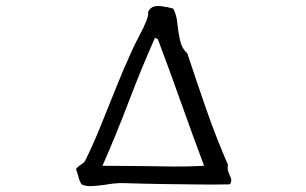

<svg xmlns="http://www.w3.org/2000/svg" viewBox="-20 -678 1040 652"><path d="M761 -52Q719 -51 660 -51.5Q601 -52 535 -53Q469 -54 406 -56Q386 -57 368 -55Q350 -53 333 -50Q310 -47 290.5 -46Q271 -45 257 -52Q250 -63 246.5 -77Q243 -91 238 -104Q244 -112 253 -117.5Q262 -123 268 -130Q294 -182 319.5 -244.5Q345 -307 371 -372.5Q397 -438 424 -497Q438 -529 453.5 -557.5Q469 -586 479 -612Q484 -626 483 -633Q482 -640 491 -649Q503 -660 527 -657Q551 -654 568 -649Q579 -630 582 -600.5Q585 -571 591 -542.5Q597 -514 616 -497Q648 -400 681.5 -304Q715 -208 754 -119Q752 -108 754 -100Q756 -92 759 -85Q763 -77 765 -69.5Q767 -62 761 -52ZM673 -115Q633 -222 594.5 -330.5Q556 -439 516 -545Q514 -545 512 -547Q509 -550 506 -549Q459 -443 417 -332.5Q375 -222 328 -115Q364 -115 398.5 -114.5Q433 -114 466 -114Q518 -113 568.5 -112.5Q619 -112 673 -115Z"/></svg>

Font: Yuji Mai
Style: Regular
Weight: 400
Designer: Kataoka Yuji
Foundry: Kinuta Font Factory
Version: Version 3.002